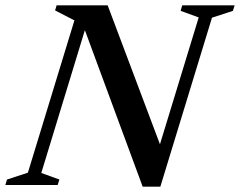

<svg xmlns="http://www.w3.org/2000/svg" viewBox="-42 -690 895 716"><path d="M748.5 -624 556 6H490L274.5 -577.5L112 -45L179.5 -20.5L173 0H-22L-16 -20.5L62 -46L235.5 -614L163.5 -651L169 -670H359.5L554.5 -152L699 -625L631.5 -649.5L637.5 -670H833L826.5 -649.5Z"/></svg>

Font: Newsreader Text SemiBold
Style: Italic
Weight: 600
Italic angle: -17°
Designer: Hugues Gentile
Foundry: Production Type
Version: Version 1.001